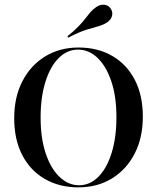

<svg xmlns="http://www.w3.org/2000/svg" viewBox="-20 -784 667 815"><path d="M312.9 11.3Q231.5 11.3 169.8 -24.6Q108.1 -60.5 74.2 -126.2Q40.3 -191.9 40.3 -282.3Q40.3 -371.8 75 -439.1Q109.7 -506.5 171.4 -544.4Q233.1 -582.3 313.7 -582.3Q395.2 -582.3 456.9 -546.4Q518.5 -510.5 552.4 -444.8Q586.3 -379 586.3 -288.7Q586.3 -199.2 551.6 -131.9Q516.9 -64.5 455.2 -26.6Q393.5 11.3 312.9 11.3ZM315.3 2.4Q362.1 2.4 398 -33.9Q433.9 -70.2 454 -135.5Q474.2 -200.8 474.2 -286.3Q474.2 -375 452.4 -439.1Q430.6 -503.2 394 -538.3Q357.3 -573.4 311.3 -573.4Q264.5 -573.4 228.6 -537.1Q192.7 -500.8 172.6 -435.9Q152.4 -371 152.4 -284.7Q152.4 -196.8 174.2 -132.3Q196 -67.7 233.1 -32.7Q270.2 2.4 315.3 2.4ZM269.4 -624.2 266.1 -629.8Q296.8 -654.8 314.5 -673.4Q332.3 -691.9 343.1 -706.5Q354 -721 364.1 -732.7Q374.2 -744.4 389.5 -754.8Q406.5 -766.1 424.2 -763.7Q441.9 -761.3 450.8 -746Q459.7 -732.3 455.2 -715.7Q450.8 -699.2 433.1 -687.9Q416.1 -677.4 396 -672.2Q375.8 -666.9 346.4 -657.7Q316.9 -648.4 269.4 -624.2Z"/></svg>

Font: Playfair 144pt SemiCondensed SemiBold
Style: Regular
Weight: 600
Width: 4
Designer: Claus Eggers Sørensen
Foundry: Claus Eggers Sørensen
Version: Version 2.203